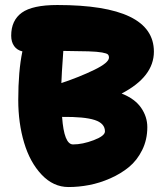

<svg xmlns="http://www.w3.org/2000/svg" viewBox="-20 -732 673 770"><path d="M254.9 18.1Q193.8 18.1 147 -31.5Q100.1 -81.1 76.7 -159.7Q53.2 -238.3 53.2 -331.1Q53.2 -446.8 69.8 -525.9Q48.3 -530.8 36.6 -547.4Q24.9 -564 24.9 -588.9Q24.9 -650.4 67.6 -681.2Q110.4 -711.9 210 -711.9Q597.2 -711.9 597.2 -524.9Q597.2 -424.3 467.8 -356.9Q521 -335.9 545.9 -299.8Q570.8 -263.7 570.8 -222.2Q570.8 -171.9 550.3 -130.4Q529.8 -88.9 497.1 -62Q464.4 -35.2 422.1 -16.6Q379.9 2 337.9 10Q295.9 18.1 254.9 18.1ZM417 -501Q417 -509.3 412.6 -513.7Q408.2 -518.1 389.4 -521.5Q370.6 -524.9 334.7 -526.1Q298.8 -527.3 233.9 -527.8Q226.6 -426.3 226.1 -398.9Q298.3 -422.9 357.7 -451.7Q417 -480.5 417 -501ZM400.9 -205.1Q400.9 -237.3 359.9 -250.7Q318.8 -264.2 229 -263.2Q236.8 -152.8 272.9 -152.8Q311 -152.8 356 -169.9Q400.9 -187 400.9 -205.1Z"/></svg>

Font: Shantell Sans Normal
Style: Regular
Weight: 800
Designer: Stephen Nixon, Anya Danilova, Shantell Martin
Foundry: Arrow Type
Version: Version 1.006;[559af2be0]